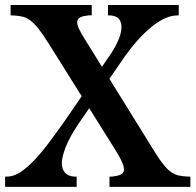

<svg xmlns="http://www.w3.org/2000/svg" viewBox="-61 -731 765 751"><path d="M638.2 -711.4V-670.9L625.5 -670.4Q601.1 -668.5 575.4 -655Q549.8 -641.6 524.4 -619.9Q499 -598.1 474.4 -570.1Q449.7 -542 427.2 -510.3L243.2 -242.7Q229.5 -222.2 217 -199.7Q204.6 -177.2 196 -155.8Q187.5 -134.3 183.3 -114.5Q179.2 -94.7 182.1 -79.1Q185.1 -63.5 195.6 -53.2Q206.1 -43 226.1 -40.5L238.8 -40V0H-41V-40L-27.3 -40.5Q-3.9 -42.5 21.2 -59.3Q46.4 -76.2 73.2 -104.5Q100.1 -132.8 128.7 -170.7Q157.2 -208.5 188 -252L364.3 -508.3Q385.7 -538.6 398.7 -566.7Q411.6 -594.7 413.8 -616.9Q416 -639.2 406.7 -653.6Q397.5 -668 374 -670.4L361.3 -670.9V-711.4ZM297.9 -711.4V-670.9H285.2Q264.6 -668.9 253.7 -663.6Q242.7 -658.2 241.2 -647.2Q239.7 -636.2 248.3 -617.7Q256.8 -599.1 275.4 -570.3L547.4 -131.8Q565.9 -102.5 580.3 -85Q594.7 -67.4 608.4 -57.9Q622.1 -48.3 636.7 -44.9Q651.4 -41.5 670.4 -40.5L683.6 -40V0H367.2V-40L379.9 -40.5Q400.4 -43 411.6 -48.3Q422.9 -53.7 423.8 -66.2Q424.8 -78.6 415 -99.9Q405.3 -121.1 383.8 -154.8L125.5 -566.9Q105 -599.1 89.1 -619.1Q73.2 -639.2 58.8 -650.1Q44.4 -661.1 29.3 -665.3Q14.2 -669.4 -5.9 -670.4L-19.5 -670.9V-711.4Z"/></svg>

Font: Varendra
Style: Regular
Weight: 700
Designer: Jacob Thomas
Foundry: Bangla Type Foundry
Version: Version 1.008